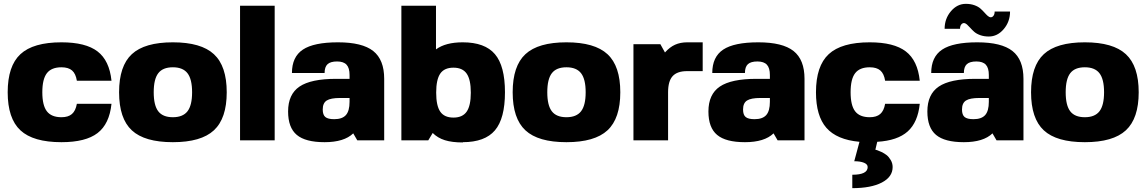

<svg xmlns="http://www.w3.org/2000/svg" viewBox="-20 -730 5964 999"><path d="M379.9 -189.9H560.1Q549.3 -85 487.5 -37.6Q425.8 9.8 299.8 9.8Q152.8 9.8 86.4 -51.8Q20 -113.3 20 -250Q20 -386.7 86.4 -448.2Q152.8 -509.8 299.8 -509.8Q425.8 -509.8 487.5 -462.4Q549.3 -415 560.1 -310.1H379.9Q374 -346.7 355 -363.3Q335.9 -379.9 299.8 -379.9Q247.6 -379.9 223.9 -349.1Q200.2 -318.4 200.2 -250Q200.2 -181.6 223.9 -150.9Q247.6 -120.1 299.8 -120.1Q335 -120.1 354.2 -136.7Q373.5 -153.3 379.9 -189.9Z M666 -448.2Q732.4 -509.8 879.4 -509.8Q1026.4 -509.8 1093 -448Q1159.7 -386.2 1159.7 -250Q1159.7 -113.8 1093 -52Q1026.4 9.8 879.4 9.8Q732.4 9.8 666 -51.8Q599.6 -113.3 599.6 -250Q599.6 -386.7 666 -448.2ZM803.5 -349.1Q779.8 -318.4 779.8 -250Q779.8 -181.6 803.5 -150.9Q827.1 -120.1 879.4 -120.1Q931.6 -120.1 955.6 -151.1Q979.5 -182.1 979.5 -250Q979.5 -317.9 955.6 -348.9Q931.6 -379.9 879.4 -379.9Q827.1 -379.9 803.5 -349.1Z M1409.2 -700.2V0H1229V-700.2Z M1479 -149.9Q1479 -239.3 1538.3 -279.5Q1597.7 -319.8 1729 -319.8H1798.8V-339.8Q1798.8 -376.5 1783.2 -393.3Q1767.6 -410.2 1733.9 -410.2Q1699.7 -410.2 1684.3 -396Q1668.9 -381.8 1668.9 -350.1H1499Q1499 -434.1 1555.9 -471.9Q1612.8 -509.8 1738.8 -509.8Q1864.7 -509.8 1921.9 -464.6Q1979 -419.4 1979 -319.8V0H1838.9L1817.9 -36.1Q1770.5 9.8 1668.9 9.8Q1569.3 9.8 1524.2 -28.1Q1479 -65.9 1479 -149.9ZM1798.8 -220.2H1749Q1700.7 -220.2 1679.9 -207Q1659.2 -193.8 1659.2 -160.2Q1659.2 -132.3 1672.9 -121.1Q1686.5 -109.9 1718.8 -109.9Q1760.7 -109.9 1779.8 -131.3Q1798.8 -152.8 1798.8 -200.2Z M2387.7 9.8 2388.7 11.2Q2332 11.2 2294.7 -0.5Q2257.3 -12.2 2231.4 -38.1L2208.5 0H2068.4V-700.2H2248.5V-473.1Q2298.3 -509.8 2387.7 -509.8Q2502.9 -509.8 2555.2 -448.2Q2607.4 -386.7 2607.4 -250Q2607.4 -113.3 2555.2 -51.8Q2502.9 9.8 2387.7 9.8ZM2270.8 -148.9Q2292 -118.2 2339.4 -118.2Q2386.7 -118.2 2408.2 -149.2Q2429.7 -180.2 2429.7 -248Q2429.7 -315.9 2408.2 -346.9Q2386.7 -377.9 2339.4 -377.9Q2292 -377.9 2270.8 -347.2Q2249.5 -316.4 2249.5 -248Q2249.5 -179.7 2270.8 -148.9Z M2713.9 -448.2Q2780.3 -509.8 2927.2 -509.8Q3074.2 -509.8 3140.9 -448Q3207.5 -386.2 3207.5 -250Q3207.5 -113.8 3140.9 -52Q3074.2 9.8 2927.2 9.8Q2780.3 9.8 2713.9 -51.8Q2647.5 -113.3 2647.5 -250Q2647.5 -386.7 2713.9 -448.2ZM2851.3 -349.1Q2827.6 -318.4 2827.6 -250Q2827.6 -181.6 2851.3 -150.9Q2875 -120.1 2927.2 -120.1Q2979.5 -120.1 3003.4 -151.1Q3027.3 -182.1 3027.3 -250Q3027.3 -317.9 3003.4 -348.9Q2979.5 -379.9 2927.2 -379.9Q2875 -379.9 2851.3 -349.1Z M3556.2 -359.9H3555.2Q3503.4 -359.9 3479.7 -333.7Q3456.1 -307.6 3456.1 -250V0H3275.9V-500H3416L3439.9 -457Q3464.8 -484.9 3492.4 -497.3Q3520 -509.8 3556.2 -509.8H3636.2V-359.9Z M3666 -149.9Q3666 -239.3 3725.3 -279.5Q3784.7 -319.8 3916 -319.8H3985.8V-339.8Q3985.8 -376.5 3970.2 -393.3Q3954.6 -410.2 3920.9 -410.2Q3886.7 -410.2 3871.3 -396Q3856 -381.8 3856 -350.1H3686Q3686 -434.1 3742.9 -471.9Q3799.8 -509.8 3925.8 -509.8Q4051.8 -509.8 4108.9 -464.6Q4166 -419.4 4166 -319.8V0H4025.9L4004.9 -36.1Q3957.5 9.8 3856 9.8Q3756.3 9.8 3711.2 -28.1Q3666 -65.9 3666 -149.9ZM3985.8 -220.2H3936Q3887.7 -220.2 3866.9 -207Q3846.2 -193.8 3846.2 -160.2Q3846.2 -132.3 3859.9 -121.1Q3873.5 -109.9 3905.8 -109.9Q3947.8 -109.9 3966.8 -131.3Q3985.8 -152.8 3985.8 -200.2Z M4451.7 8.8V7.8Q4334 -2.9 4279.8 -64.9Q4225.6 -127 4225.6 -250Q4225.6 -386.7 4292 -448.2Q4358.4 -509.8 4505.4 -509.8Q4631.3 -509.8 4693.1 -462.4Q4754.9 -415 4765.6 -310.1H4585.4Q4579.6 -346.7 4560.5 -363.3Q4541.5 -379.9 4505.4 -379.9Q4453.1 -379.9 4429.4 -349.1Q4405.8 -318.4 4405.8 -250Q4405.8 -181.6 4429.4 -150.9Q4453.1 -120.1 4505.4 -120.1Q4540.5 -120.1 4559.8 -136.7Q4579.1 -153.3 4585.4 -189.9H4765.6Q4755.9 -93.8 4702.9 -46.1Q4649.9 1.5 4544.4 7.8L4534.7 48.8Q4538.1 49.8 4544.2 51.5Q4550.3 53.2 4565.9 60.5Q4581.5 67.9 4593.3 77.1Q4605 86.4 4614.7 103Q4624.5 119.6 4624.5 139.2Q4624.5 190.4 4568.4 219.7Q4512.2 249 4414.6 249V179.2Q4494.6 179.2 4494.6 139.2Q4494.6 124.5 4475.3 116.7Q4456.1 108.9 4424.8 108.9Z M4995.1 9.8Q4895.5 9.8 4850.3 -28.1Q4805.2 -65.9 4805.2 -149.9Q4805.2 -239.3 4864.5 -279.5Q4923.8 -319.8 5055.2 -319.8H5125V-339.8Q5125 -376.5 5109.4 -393.3Q5093.8 -410.2 5060.1 -410.2Q5025.9 -410.2 5010.5 -396Q4995.1 -381.8 4995.1 -350.1H4825.2Q4825.2 -434.1 4882.1 -471.9Q4939 -509.8 5064.9 -509.8Q5190.9 -509.8 5248 -464.6Q5305.2 -419.4 5305.2 -319.8V0H5165L5144 -36.1Q5096.7 9.8 4995.1 9.8ZM5125 -220.2H5075.2Q5026.9 -220.2 5006.1 -207Q4985.4 -193.8 4985.4 -160.2Q4985.4 -132.3 4999 -121.1Q5012.7 -109.9 5044.9 -109.9Q5086.9 -109.9 5106 -131.3Q5125 -152.8 5125 -200.2ZM4975.1 -580.1H4895Q4895 -632.8 4927.7 -671.4Q4960.4 -710 5005.4 -710Q5030.3 -710 5050 -702.9Q5069.8 -695.8 5081.5 -685.3Q5093.3 -674.8 5102.3 -664.6Q5111.3 -654.3 5119.4 -647.2Q5127.4 -640.1 5135.3 -640.1Q5143.1 -640.1 5149.2 -647.9Q5155.3 -655.8 5155.3 -669.9H5235.4Q5235.4 -617.2 5202.6 -578.6Q5169.9 -540 5125 -540Q5100.1 -540 5080.3 -547.1Q5060.5 -554.2 5048.8 -564.7Q5037.1 -575.2 5028.1 -585.4Q5019 -595.7 5011 -602.8Q5002.9 -609.9 4995.1 -609.9Q4987.3 -609.9 4981.2 -602.1Q4975.1 -594.2 4975.1 -580.1Z M5411.1 -448.2Q5477.5 -509.8 5624.5 -509.8Q5771.5 -509.8 5838.1 -448Q5904.8 -386.2 5904.8 -250Q5904.8 -113.8 5838.1 -52Q5771.5 9.8 5624.5 9.8Q5477.5 9.8 5411.1 -51.8Q5344.7 -113.3 5344.7 -250Q5344.7 -386.7 5411.1 -448.2ZM5548.6 -349.1Q5524.9 -318.4 5524.9 -250Q5524.9 -181.6 5548.6 -150.9Q5572.3 -120.1 5624.5 -120.1Q5676.8 -120.1 5700.7 -151.1Q5724.6 -182.1 5724.6 -250Q5724.6 -317.9 5700.7 -348.9Q5676.8 -379.9 5624.5 -379.9Q5572.3 -379.9 5548.6 -349.1Z"/></svg>

Font: Fivo Sans Heavy
Style: Regular
Weight: 900
Designer: Alexander Slobzheninov
Foundry: Alexander Slobzheninov
Version: 1.0